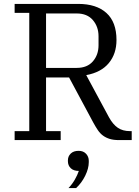

<svg xmlns="http://www.w3.org/2000/svg" viewBox="-20 -718 712 984"><path d="M55 -46H130V-652H55V-698H381Q474 -698 525.5 -651.5Q577 -605 577 -513Q577 -442 537.5 -394.5Q498 -347 422 -333L539 -116Q559 -80 584 -63Q609 -46 646 -46H655V0H591Q562 0 542.5 -6Q523 -12 508 -23Q493 -34 481.5 -51Q470 -68 458 -90L334 -321H216V-46H291V0H55ZM216 -370H373Q427 -370 456 -403.5Q485 -437 485 -486V-532Q485 -581 456 -615Q427 -649 373 -649H216ZM331 246Q350 226 363.5 202.5Q377 179 384 158Q357 158 342.5 144Q328 130 328 108V104Q328 83 342.5 69Q357 55 383 55Q407 55 421 70Q435 85 435 106V113Q435 145 417 182Q399 219 370 246H331Z"/></svg>

Font: IBM Plex Serif
Style: Regular
Weight: 400
Designer: Mike Abbink, Paul van der Laan, Pieter van Rosmalen
Foundry: Bold Monday
Version: Version 2.6